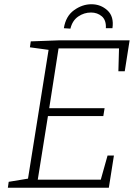

<svg xmlns="http://www.w3.org/2000/svg" viewBox="-20 -885 652 905"><path d="M487 -152H517L493 0H17L21 -28L112 -43L209 -650L121 -662L125 -690L262 -695H591L568 -549H538L541 -657H256L212 -375H473L467 -338H206L158 -38H455ZM411 -865Q455 -865 486.5 -836Q518 -807 510 -752H479Q481 -790 460 -808Q439 -826 409 -826Q376 -826 348.5 -807Q321 -788 312 -750L281 -752Q290 -809 329 -837Q368 -865 411 -865Z"/></svg>

Font: Bitter Light
Style: Italic
Weight: 300
Italic angle: -9°
Designer: Sol Matas, and Bitter project Authors
Foundry: Sol Matas
Version: Version 2.001